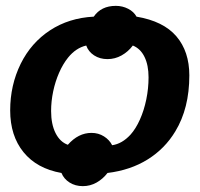

<svg xmlns="http://www.w3.org/2000/svg" viewBox="-20 -593 688 662"><path d="M632.8 -333Q632.8 -219.7 584.5 -140.1Q548.8 -80.6 489.5 -43.5Q430.2 -6.3 350.6 3.4Q335 23.9 313 36.4Q291 48.8 265.6 48.8Q239.7 48.8 220 36.4Q200.2 23.9 191.9 3.4Q106.9 -11.7 61 -68.4Q15.1 -125 15.1 -212.4Q15.1 -299.3 51.3 -373Q87.4 -445.8 152.6 -488.5Q217.8 -531.2 303.2 -535.6Q315.9 -554.2 335 -563.5Q354 -572.8 379.4 -572.8Q402.3 -572.8 421.9 -562.7Q441.4 -552.7 450.7 -535.6Q543.5 -520 588.1 -467.8Q632.8 -415.5 632.8 -333ZM492.2 -326.2Q492.2 -368.2 478.3 -396.7Q464.4 -425.3 438 -436Q421.9 -414.6 399.2 -401.9Q376.5 -389.2 350.6 -389.2Q324.2 -389.2 304.4 -402.1Q284.7 -415 277.3 -436Q241.7 -427.7 214.8 -394.5Q196.8 -372.1 183.6 -341.8Q170.4 -311.5 163.3 -277.6Q156.2 -243.7 156.2 -210.4Q156.2 -164.6 171.6 -134Q187 -103.5 213.9 -93.8Q250 -134.8 295.4 -134.8Q319.3 -134.8 338.4 -122.8Q357.4 -110.8 366.7 -92.3Q400.9 -97.2 429.7 -128.4Q448.2 -148.9 462.4 -180.7Q476.6 -212.4 484.4 -250.2Q492.2 -288.1 492.2 -326.2Z"/></svg>

Font: Arimo
Style: Italic
Weight: 400
Italic angle: -12°
Designer: Steve Matteson
Foundry: Monotype Imaging Inc.
Version: Version 1.33